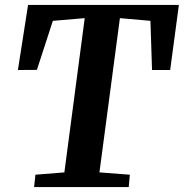

<svg xmlns="http://www.w3.org/2000/svg" viewBox="-20 -763 750 783"><path d="M119 0 124.5 -50.5 242.5 -60 325.5 -689 195.5 -678 130.5 -478 53 -477.5 94.5 -743H709.5L674 -477.5H600L593.5 -678L469 -689L385.5 -60L509.5 -50.5L505 0Z"/></svg>

Font: Merriweather Light 18pt
Style: Bold Italic
Weight: 700
Italic angle: -7.8°
Version: Version 2.101